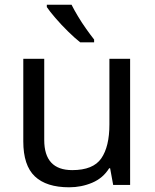

<svg xmlns="http://www.w3.org/2000/svg" viewBox="-20 -786 658 816"><path d="M533 -536V0H461L448 -71H444Q418 -29 372 -9.5Q326 10 274 10Q177 10 128 -36.5Q79 -83 79 -185V-536H168V-191Q168 -63 287 -63Q376 -63 410.5 -113Q445 -163 445 -257V-536ZM284 -766Q295 -744 311.5 -716.5Q328 -689 346.5 -663Q365 -637 380 -618V-606H321Q298 -624 269 -652.5Q240 -681 215.5 -709.5Q191 -738 179 -756V-766Z"/></svg>

Font: Noto Sans Mayan Numerals
Style: Regular
Weight: 400
Designer: Monotype Design Team
Foundry: Monotype Imaging Inc.
Version: Version 2.001; ttfautohint (v1.8.4.7-5d5b)